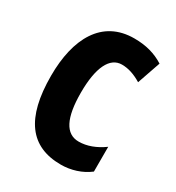

<svg xmlns="http://www.w3.org/2000/svg" viewBox="-142 -646 684 745"><g transform="rotate(30 199.5 -273.5)"><path d="M241 10C286 10 331 -4 366 -31V-142C330 -116 293 -102 256 -102C198 -102 169 -158 169 -271C169 -384 199 -445 253 -445C283 -445 311 -435 341 -417L377 -521C339 -545 297 -557 244 -557C100 -557 36 -437 36 -270C36 -80 104 10 241 10Z"/></g></svg>

Font: Noto Sans Hebrew ExtraCondensed
Style: Bold
Weight: 700
Width: 2
Designer: Monotype Design Team
Foundry: Monotype Imaging Inc.
Version: Version 2.004